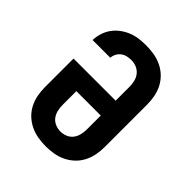

<svg xmlns="http://www.w3.org/2000/svg" viewBox="-206 -873 1012 1012"><g transform="rotate(45 300.0 -367.5)"><path d="M300 8Q270 8 241 3Q212 -2 185 -15Q158 -28 136.5 -48.5Q115 -69 101.5 -95.5Q88 -122 82.5 -151Q77 -180 77 -210V-423H391V-525Q391 -545 386.5 -565Q382 -585 369.5 -601Q357 -617 338 -625Q319 -633 299 -633Q283 -633 267.5 -629.5Q252 -626 239.5 -616.5Q227 -607 219.5 -593Q212 -579 211 -563H79Q80 -590 88 -615.5Q96 -641 111.5 -662.5Q127 -684 148.5 -700Q170 -716 194.5 -726Q219 -736 245.5 -739.5Q272 -743 299 -743Q329 -743 358.5 -738Q388 -733 414.5 -720.5Q441 -708 463 -687Q485 -666 498.5 -639.5Q512 -613 517.5 -584Q523 -555 523 -525V-210Q523 -180 517.5 -151Q512 -122 498.5 -95.5Q485 -69 463.5 -48.5Q442 -28 415 -15Q388 -2 359 3Q330 8 300 8ZM300 -102Q320 -102 339 -110Q358 -118 370 -134Q382 -150 386.5 -170Q391 -190 391 -210V-312H209V-210Q209 -190 213.5 -170Q218 -150 230 -134Q242 -118 261 -110Q280 -102 300 -102Z"/></g></svg>

Font: Iosevka Slab XBdEx
Style: Regular
Weight: 800
Width: 7
Monospace: yes
Designer: Belleve Invis
Foundry: Belleve Invis
Version: Version 11.1.0; ttfautohint (v1.8.3)